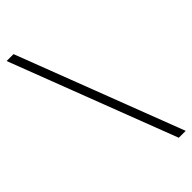

<svg xmlns="http://www.w3.org/2000/svg" viewBox="-312 -836 1081 1081"><g transform="rotate(-45 229.0 -295.5)"><path d="M392 200 12 -791H67L447 200Z"/></g></svg>

Font: Nyght Serif Bold
Style: Regular
Weight: 700
Designer: Maksym Kobuzan
Version: Version 0.410